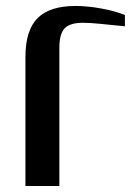

<svg xmlns="http://www.w3.org/2000/svg" viewBox="-20 -621 452 641"><path d="M64.9 -430.2Q64.9 -520.5 106 -561Q146.5 -601.1 231.9 -601.1Q271.5 -601.1 317.4 -592.8Q361.8 -585 397 -570.8V-533.2Q378.9 -535.2 351.1 -537.8Q323.2 -540.5 314 -541.5Q281.2 -544.9 255.9 -544.9Q214.4 -544.9 196.3 -526.9Q178.2 -508.8 178.2 -460.9V0H64.9Z"/></svg>

Font: SimahzazaarabicW05-Medium
Style: Regular
Weight: 500
Designer: Ahmed zaza
Foundry: Ahmed zaza
Version: Version 1.001